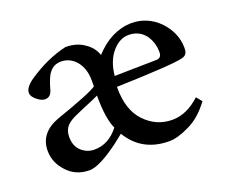

<svg xmlns="http://www.w3.org/2000/svg" viewBox="-84 -576 840 715"><g transform="rotate(-20 335.5 -219.0)"><path d="M282 -276V-300Q282 -346 258 -376Q233 -405 198 -405Q169 -405 152 -383Q138 -367 125 -319Q118 -293 95 -293Q81 -293 64 -307Q46 -321 46 -336Q46 -357 78 -380Q154 -432 232 -450Q277 -450 307 -428Q335 -410 347 -377Q412 -448 492 -450Q556 -450 602 -404Q647 -357 648 -297Q648 -280 643 -273Q638 -265 624 -262Q588 -252 362 -245Q362 -243 362 -241Q362 -153 406 -107Q451 -59 515 -59Q572 -59 625 -108L643 -86Q604 -33 557 -11Q510 12 477 12Q369 12 316 -76L282 -49Q200 12 161 12Q107 12 73 -25Q38 -62 38 -109Q38 -180 116 -209Q255 -257 282 -276ZM468 -412Q433 -412 404 -379Q374 -345 368 -286L533 -289Q555 -289 555 -312Q555 -353 532 -383Q508 -412 468 -412ZM204 -54Q261 -54 301 -106Q281 -148 281 -240Q272 -236 257 -229Q241 -222 221 -214Q201 -205 189 -200Q158 -187 145 -172Q131 -156 131 -130Q131 -94 153 -74Q175 -54 204 -54Z"/></g></svg>

Font: Shafarik
Style: Regular
Weight: 400
Version: Version 1.001; ttfautohint (v1.8.4.7-5d5b)